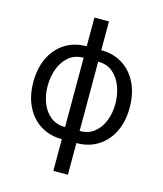

<svg xmlns="http://www.w3.org/2000/svg" viewBox="-133 -826 954 1127"><g transform="rotate(15 343.5 -262.0)"><path d="M299.3 11.7Q225.1 11.7 169.2 -23.4Q113.3 -58.6 82 -122.1Q50.8 -185.5 50.8 -269.5Q50.8 -355 82 -418.7Q113.3 -482.4 169.2 -517.6Q225.1 -552.7 299.3 -552.7H387.7Q461.9 -552.7 517.8 -517.6Q573.7 -482.4 605 -418.7Q636.2 -355 636.2 -269.5Q636.2 -185.5 605 -122.1Q573.7 -58.6 517.8 -23.4Q461.9 11.7 387.7 11.7ZM299.3 -62H387.7Q442.4 -62 478 -91.6Q513.7 -121.1 531.5 -168.5Q549.3 -215.8 549.3 -269.5Q549.3 -324.2 531.5 -372.8Q513.7 -421.4 478 -452.1Q442.4 -482.9 387.7 -482.9H299.3Q244.6 -482.9 209 -452.1Q173.3 -421.4 155.5 -372.8Q137.7 -324.2 137.7 -269.5Q137.7 -215.8 155.5 -168.5Q173.3 -121.1 209 -91.6Q244.6 -62 299.3 -62ZM299.3 204.1V-727.5H387.7V204.1Z"/></g></svg>

Font: Adwaita Sans
Style: Regular
Weight: 400
Designer: Rasmus Andersson
Foundry: rsms
Version: Version 4.001;git-9221beed3